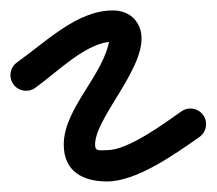

<svg xmlns="http://www.w3.org/2000/svg" viewBox="-50 -315 415 368"><path d="M17.3 -146.5C17.3 -146.5 17.3 -146.5 17.3 -146.5C58.4 -175.5 116.1 -235 166 -235C167.7 -235 160.9 -246.5 160 -240.7C150.1 -171.6 72.2 -108.4 72.2 -37.8C72.2 13.8 109.1 32.8 155.3 32.8C212.3 32.8 286.9 -20.7 332.2 -52.4C345.8 -61.9 349.1 -80.6 339.6 -94.2C330.1 -107.8 311.4 -111.1 297.8 -101.6C297.8 -101.6 297.8 -101.6 297.8 -101.6C265.2 -78.7 195.8 -27.2 155.3 -27.2C141 -27.2 132.2 -24.1 132.2 -37.8C132.2 -96.9 259 -212.1 210.1 -275.5C199.4 -289.4 183.1 -295 166 -295C97.3 -295 36.4 -233.4 -17.3 -195.5C-30.8 -186 -34.1 -167.3 -24.5 -153.7C-15 -140.2 3.7 -136.9 17.3 -146.5Z"/></svg>

Font: FRB American Cursive
Style: Bold Italic
Weight: 700
Italic angle: -25°
Version: Version 2.0;Modular Font Editor K font №1